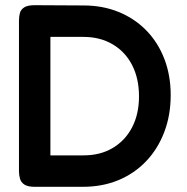

<svg xmlns="http://www.w3.org/2000/svg" viewBox="-20 -710 720 739"><path d="M113 9Q87 9 74 0.5Q61 -8 57 -22Q53 -36 53 -52V-630Q53 -646 56.5 -659.5Q60 -673 73 -681.5Q86 -690 114 -690L302 -689Q375 -689 436.5 -664Q498 -639 543 -593Q588 -547 612.5 -483.5Q637 -420 637 -344Q637 -266 612 -201Q587 -136 542 -89Q497 -42 435.5 -16.5Q374 9 299 9ZM174 -112H302Q366 -112 414 -140.5Q462 -169 488.5 -220Q515 -271 515 -339Q515 -408 488.5 -459.5Q462 -511 413.5 -539.5Q365 -568 301 -568H174Z"/></svg>

Font: Fredoka Light Medium
Style: Regular
Weight: 500
Version: Version 2.001